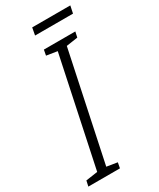

<svg xmlns="http://www.w3.org/2000/svg" viewBox="-266 -907 804 973"><g transform="rotate(-30 136.0 -420.5)"><path d="M317 -798 326 -841H103L95 -798ZM131 0 137 -32 75 -42 208 -672 275 -682 282 -714H98L92 -682L155 -672L22 -42L-47 -32L-54 0Z"/></g></svg>

Font: Noto Sans Display Condensed Light
Style: Italic
Weight: 300
Width: 3
Designer: Monotype Design team
Foundry: Monotype Imaging Inc.
Version: 1.000